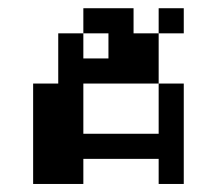

<svg xmlns="http://www.w3.org/2000/svg" viewBox="-20 -458 540 478"><path d="M187.5 -437.5H312.5V-375H375V-250H187.5V-125H375V-250H437.5V0H375V-62.5H187.5V0H62.5V-250H125V-375H187.5V-312.5H250V-375H187.5ZM375 -437.5H437.5V-375H375Z"/></svg>

Font: Half Eighties
Style: Regular
Weight: 400
Monospace: yes
Designer: Jayvee Enaguas (HarvettFox96)
Version: 20191127.01dev02